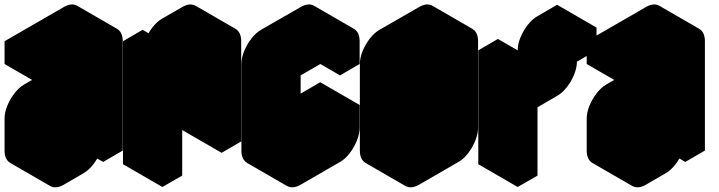

<svg xmlns="http://www.w3.org/2000/svg" viewBox="-63 -771 3159 843"><path d="M130 -490 390 -640Q424 -660 450 -645Q476 -630 476 -590V-110L390 -60V-160Q390 -134 378 -104Q366 -74 346 -48.5Q326 -23 303 -10L217 40Q182 60 156 45Q130 30 130 -10V-150Q130 -177 142 -206.5Q154 -236 174 -261.5Q194 -287 217 -300L390 -400V-540L130 -390ZM217 -60 390 -160V-300L217 -200ZM390 -540V-400L217 -500V-640ZM390 -160V-60L217 -160V-260ZM390 -300V-160L217 -260V-400ZM390 -160 217 -60 43 -160 217 -260ZM390 -400 217 -300Q194 -287 174 -261.5Q154 -236 142 -206.5Q130 -177 130 -150V-10Q130 30 156 45L-17 -55Q-43 -70 -43 -110V-250Q-43 -277 -31 -306.5Q-19 -336 0.7 -361.5Q20.4 -387 43 -400L217 -500ZM450 -645Q424 -660 390 -640L130 -490L-43 -590L217 -740Q251 -760 277 -745ZM130 -490V-390L-43 -490V-590Z M650 -490 737 -540V-440Q737 -467 749 -496.5Q761 -526 780.5 -551.5Q800 -577 823 -590L910 -640Q944 -660 970 -645Q996 -630 996 -590V-150L910 -100V-540L737 -440V0L650 50ZM910 -540V-100L737 -200V-640ZM650 -490V50L477 -50V-590ZM970 -645Q944 -660 910 -640L823 -590Q800 -577 780.5 -551.5Q761 -526 749 -496.5Q737 -467 737 -440L563 -540Q563 -567 575 -596.5Q587 -626 607 -651.5Q627 -677 650 -690L737 -740Q771.4 -760 797 -745ZM737 -540 650 -490 477 -590 563 -640Z M1257 -540 1430 -640Q1464 -660 1490 -645Q1516 -630 1516 -590V-490L1430 -440V-540L1257 -440V-60L1430 -160V-260L1516 -310V-210Q1516 -184 1504 -154Q1492 -124 1472.5 -98.5Q1453 -73 1430 -60L1257 40Q1222 60 1196 45Q1170 30 1170 -10V-390Q1170 -417 1182 -446.5Q1194 -476 1214 -501.5Q1234 -527 1257 -540ZM1516 -310 1430 -260 1257 -360 1343 -410ZM1430 -260V-160L1257 -260V-360ZM1430 -160 1257 -60 1083 -160 1257 -260ZM1430 -540V-440L1257 -540V-640ZM1490 -645Q1464 -660 1430 -640L1257 -540Q1234 -527 1214 -501.5Q1194 -476 1182 -446.5Q1170 -417 1170 -390V-10Q1170 30 1196 45L1023 -55Q997 -70 997 -110V-490Q997 -517 1009 -546.5Q1021 -576 1040.7 -601.5Q1060.4 -627 1083 -640L1257 -740Q1291.4 -760 1317 -745Z M1777 -540 1950 -640Q1984 -660 2010 -645Q2036 -630 2036 -590V-210Q2036 -184 2024 -154Q2012 -124 1992.5 -98.5Q1973 -73 1950 -60L1777 40Q1742 60 1716 45Q1690 30 1690 -10V-390Q1690 -417 1702 -446.5Q1714 -476 1734 -501.5Q1754 -527 1777 -540ZM1777 -60 1950 -160V-540L1777 -440ZM1950 -540V-160L1777 -260V-640ZM1950 -160 1777 -60 1603 -160 1777 -260ZM2010 -645Q1984 -660 1950 -640L1777 -540Q1754 -527 1734 -501.5Q1714 -476 1702 -446.5Q1690 -417 1690 -390V-10Q1690 30 1716 45L1543 -55Q1517 -70 1517 -110V-490Q1517 -517 1529 -546.5Q1541 -576 1560.7 -601.5Q1580.4 -627 1603 -640L1777 -740Q1811.4 -760 1837 -745Z M2210 -450 2297 -500V-400L2383 -450Q2383 -477 2395 -506.5Q2407 -536 2427 -561.5Q2447 -587 2470 -600L2556 -650V-550L2470 -500Q2470 -474 2458 -444Q2446 -414 2426 -388.5Q2406 -363 2383 -350L2297 -300V0L2210 50ZM2210 -450V50L2037 -50V-550ZM2556 -650 2470 -600Q2447 -587 2427 -561.5Q2407 -536 2395 -506.5Q2383 -477 2383 -450L2210 -550Q2210 -577 2222.1 -606.5Q2234.3 -636 2254 -661.5Q2273.7 -687 2297 -700L2383 -750ZM2383 -450 2297 -400 2123 -500 2210 -550ZM2297 -500 2210 -450 2037 -550 2123 -600Z M2686 -490 2946 -640Q2980 -660 3006 -645Q3032 -630 3032 -590V-110L2946 -60V-160Q2946 -134 2934 -104Q2922 -74 2902 -48.5Q2882 -23 2859 -10L2773 40Q2738 60 2712 45Q2686 30 2686 -10V-150Q2686 -177 2698 -206.5Q2710 -236 2730 -261.5Q2750 -287 2773 -300L2946 -400V-540L2686 -390ZM2773 -60 2946 -160V-300L2773 -200ZM2946 -540V-400L2773 -500V-640ZM2946 -160V-60L2773 -160V-260ZM2946 -300V-160L2773 -260V-400ZM2946 -160 2773 -60 2599 -160 2773 -260ZM2946 -400 2773 -300Q2750 -287 2730 -261.5Q2710 -236 2698 -206.5Q2686 -177 2686 -150V-10Q2686 30 2712 45L2539 -55Q2513 -70 2513 -110V-250Q2513 -277 2525 -306.5Q2537 -336 2556.7 -361.5Q2576.4 -387 2599 -400L2773 -500ZM3006 -645Q2980 -660 2946 -640L2686 -490L2513 -590L2773 -740Q2807 -760 2833 -745ZM2686 -490V-390L2513 -490V-590Z"/></svg>

Font: Nabla Normal
Style: Regular
Weight: 400
Designer: Arthur Reinders Folmer
Version: Version 1.000